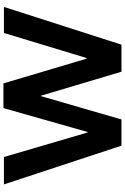

<svg xmlns="http://www.w3.org/2000/svg" viewBox="181 -924 747 1150"><g transform="rotate(-90 555.0 -349.5)"><path d="M257 4 25 -700H189L336 -199H339L482 -703H630L778 -205H782L932 -700H1088L862 4H700L556 -479H554L414 4Z"/></g></svg>

Font: REM Medium SemiBold
Style: Regular
Weight: 600
Version: Version 1.005;gftools[0.9.28]